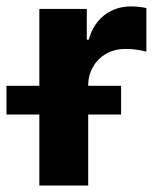

<svg xmlns="http://www.w3.org/2000/svg" viewBox="-61 -573 490 593"><path d="M211.4 0H60.5V-545.4H207V-450.2H212.9Q227.5 -501 262.7 -527.3Q297.4 -553.2 343.8 -553.2Q355 -553.2 368.2 -551.8Q383.3 -550.3 391.1 -547.9V-413.6Q379.9 -416.5 361.8 -419.4Q346.7 -421.9 327.6 -421.9Q293.5 -421.9 268.1 -407.7Q241.7 -393.1 227.1 -367.7Q211.4 -341.8 211.4 -308.6ZM313 -219.2H-41V-308.1H313Z"/></svg>

Font: My Font
Style: Bold
Weight: 500
Designer: Rasmus Andersson
Foundry: rsms
Version: Version 0.001